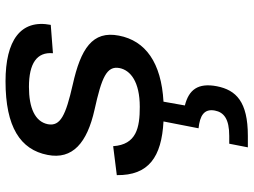

<svg xmlns="http://www.w3.org/2000/svg" viewBox="-126 -446 873 660"><g transform="rotate(-90 310.0 -115.5)"><path d="M361 -532.5C204 -532.5 126 -481.5 108 -388C91 -302 149.5 -252 263.5 -226.5C374 -202 415 -185 406.5 -140.5C399 -103 359.5 -71 273 -71C201.5 -71 143.5 -82.5 138 -162.5L38.5 -150C37 -40.5 101 4 223 10.5L199.5 131C242 135.5 267.5 149.5 260.5 187C254.5 218.5 231 236.5 173.5 236.5H146.5L134 300.5H173.5C291 300.5 331 260 344 194C356.5 128.5 331.5 97.5 278 84L291 10.5C425.5 3 500.5 -51.5 518 -142.5C536 -234 472.5 -274 349.5 -301.5C244.5 -325.5 205.5 -343.5 213.5 -387C222.5 -431.5 270 -452 342 -452C423 -452 462.5 -424.5 457.5 -369.5L555 -377C575 -481.5 500.5 -532.5 361 -532.5Z"/></g></svg>

Font: Monaspace Neon Medium
Style: Italic
Weight: 500
Italic angle: -11°
Designer: Riley Cran & the Lettermatic Team
Foundry: Lettermatic
Version: Version 1.200 (Monaspace Neon)